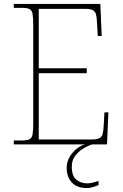

<svg xmlns="http://www.w3.org/2000/svg" viewBox="-20 -734 625 976"><path d="M50 0V-20H93Q118 -20 130 -26Q142 -32 145.5 -51Q149 -70 149 -108V-606Q149 -645 145.5 -663.5Q142 -682 130 -688Q118 -694 93 -694H50V-714H490L497 -551H477L473 -620Q472 -648 467.5 -662.5Q463 -677 450.5 -683Q438 -689 412 -689H177V-387H421V-362H177V-25H446Q472 -25 484.5 -31Q497 -37 501.5 -52Q506 -67 507 -94L511 -163H531L524 0ZM421 222Q372 222 345.5 194Q319 166 319 119Q319 91 332.5 66.5Q346 42 367.5 24Q389 6 412 0H447Q429 6 405 20Q381 34 363 57Q345 80 345 113Q345 162 369 180Q393 198 421 198Q437 198 449 195Q461 192 481 186V207Q471 211 461 214.5Q451 218 441 220Q431 222 421 222Z"/></svg>

Font: Noto Serif Hebrew Thin
Style: Regular
Weight: 250
Version: Version 2.003